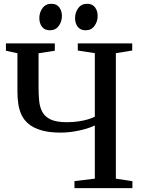

<svg xmlns="http://www.w3.org/2000/svg" viewBox="-20 -966 733 986"><path d="M467 -321.5Q430 -304.5 382.2 -294.8Q334.5 -285 292.5 -285Q232.5 -285 192 -297Q151.5 -309 127 -329.5Q102.5 -350 90.2 -376.8Q78 -403.5 73.8 -433.8Q69.5 -464 69.5 -495V-692.5L10.5 -705.5V-743H261.5V-705.5L178 -692.5V-520Q178 -482 181 -449.2Q184 -416.5 197.2 -391.5Q210.5 -366.5 240 -352.5Q269.5 -338.5 322.5 -338.5Q354.5 -338.5 382.2 -342.5Q410 -346.5 431.5 -353Q453 -359.5 467 -366.5V-693L379.5 -706.5V-743H659V-706.5L575 -693V-48.5L660 -35.5V0H362.5V-36L467 -48.5ZM235.5 -810.5Q209.5 -810.5 195.8 -828.5Q182 -846.5 182 -873Q182 -902 198.2 -924.2Q214.5 -946.5 243.5 -946.5H244.5Q271 -946.5 284.5 -928.2Q298 -910 298 -884Q298 -855.5 281.8 -833Q265.5 -810.5 236.5 -810.5ZM419 -810.5Q393 -810.5 379.2 -828.5Q365.5 -846.5 365.5 -873Q365.5 -902 381.8 -924.2Q398 -946.5 427 -946.5H428Q454.5 -946.5 468 -928.2Q481.5 -910 481.5 -884Q481.5 -855.5 465.2 -833Q449 -810.5 420 -810.5Z"/></svg>

Font: Merriweather 72pt
Style: Regular
Weight: 400
Version: Version 2.100